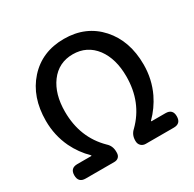

<svg xmlns="http://www.w3.org/2000/svg" viewBox="-163 -921 1101 1092"><g transform="rotate(-30 387.5 -375.0)"><path d="M98 0Q51 0 51 -48Q51 -95 98 -95H191V-99Q138 -151 106 -217Q66 -301 66 -397Q66 -553 154 -651Q243 -750 387 -750Q531 -750 620 -651Q708 -553 708 -397Q708 -301 668 -217Q636 -151 584 -99V-95H677Q724 -95 724 -48Q724 0 677 0H493Q474 0 462 -12Q450 -24 450 -43V-46Q450 -84 477 -108Q589 -218 589 -388Q589 -503 536 -575Q480 -649 387 -649Q294 -649 239 -575Q186 -503 186 -388Q186 -218 298 -108Q325 -84 325 -46V-39Q325 -21 314.5 -10.5Q304 0 286 0H188Z"/></g></svg>

Font: GenSenRounded TW M
Style: Regular
Weight: 500
Version: Version 1.501;PS 1;hotconv 16.6.51;makeotf.lib2.5.65220